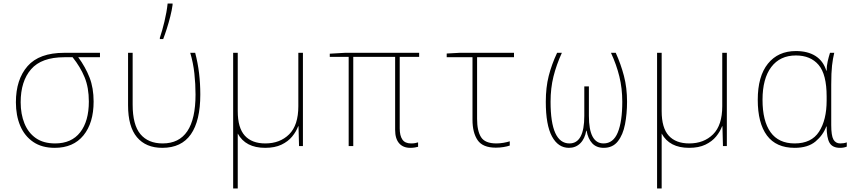

<svg xmlns="http://www.w3.org/2000/svg" viewBox="-20 -827 4840 1087"><path d="M290 10Q217 10 168 -23.5Q119 -57 94.5 -115Q70 -173 70 -248Q70 -377 136 -452.5Q202 -528 344 -528H546V-503H423Q464 -447 487 -388Q510 -329 510 -252Q510 -131 452.5 -60.5Q395 10 290 10ZM292 -15Q385 -15 434 -78Q483 -141 483 -252Q483 -331 459 -389.5Q435 -448 391 -503H344Q215 -503 156 -435Q97 -367 97 -248Q97 -181 118.5 -128Q140 -75 183 -45Q226 -15 292 -15Z M899 10Q806 10 755.5 -50Q705 -110 705 -231V-528H731V-235Q731 -120 775 -67.5Q819 -15 901 -15Q1087 -15 1087 -292Q1087 -351 1080.5 -411Q1074 -471 1057 -528H1085Q1100 -471 1107 -412.5Q1114 -354 1114 -292Q1114 -143 1060.5 -66.5Q1007 10 899 10ZM885 -613Q898 -651 911 -705Q924 -759 929 -807H957V-799Q953 -769 944 -733.5Q935 -698 924.5 -665Q914 -632 904 -606H885Z M1300 240V-528H1326V-198Q1326 -103 1366 -59Q1406 -15 1482 -15Q1565 -15 1617 -66.5Q1669 -118 1669 -226V-528H1695V0H1673L1670 -112H1668Q1657 -82 1634 -54Q1611 -26 1573.5 -8Q1536 10 1481 10Q1370 10 1326 -71V240Z M2303 10Q2262 10 2239.5 -16Q2217 -42 2217 -92V-505H1980V0H1954V-505H1847V-523L1933 -528H2353V-505H2243V-100Q2243 -59 2258 -37Q2273 -15 2307 -15Q2322 -15 2331 -17Q2340 -19 2347 -21V4Q2340 6 2328.5 8Q2317 10 2303 10Z M2787 9Q2713 9 2684 -33.5Q2655 -76 2655 -149V-503H2509V-524L2582 -528H2890V-503H2681V-154Q2681 -86 2703.5 -50.5Q2726 -15 2790 -15Q2810 -15 2830 -18.5Q2850 -22 2866 -27V-3Q2852 2 2831 5.5Q2810 9 2787 9Z M3201 10Q3140 10 3105 -54.5Q3070 -119 3070 -251Q3070 -332 3086.5 -397Q3103 -462 3134 -528H3161Q3130 -460 3113.5 -394Q3097 -328 3097 -251Q3097 -15 3204 -15Q3288 -15 3288 -171V-338H3314V-171Q3314 -15 3397 -15Q3452 -15 3477.5 -77Q3503 -139 3503 -251Q3503 -327 3486.5 -394Q3470 -461 3439 -528H3466Q3495 -464 3512.5 -397Q3530 -330 3530 -251Q3530 -183 3518.5 -123.5Q3507 -64 3478 -27Q3449 10 3398 10Q3357 10 3333 -15.5Q3309 -41 3301 -87H3299Q3291 -41 3265 -15.5Q3239 10 3201 10Z M3700 240V-528H3726V-198Q3726 -103 3766 -59Q3806 -15 3882 -15Q3965 -15 4017 -66.5Q4069 -118 4069 -226V-528H4095V0H4073L4070 -112H4068Q4057 -82 4034 -54Q4011 -26 3973.5 -8Q3936 10 3881 10Q3770 10 3726 -71V240Z M4479 10Q4374 10 4322 -60Q4270 -130 4270 -262Q4270 -395 4327.5 -466.5Q4385 -538 4486 -538Q4553 -538 4597 -510Q4641 -482 4658 -427H4660Q4660 -454 4666 -480Q4672 -506 4679 -528H4703Q4695 -495 4690.5 -455.5Q4686 -416 4686 -348V-119Q4686 -59 4698.5 -37Q4711 -15 4737 -15Q4758 -15 4774 -21V3Q4758 10 4736 10Q4693 10 4676.5 -18.5Q4660 -47 4660 -111H4658Q4640 -62 4597 -26Q4554 10 4479 10ZM4479 -15Q4574 -15 4617 -81.5Q4660 -148 4660 -258V-281Q4660 -406 4614.5 -459.5Q4569 -513 4486 -513Q4396 -513 4346.5 -447.5Q4297 -382 4297 -262Q4297 -142 4342.5 -78.5Q4388 -15 4479 -15Z"/></svg>

Font: Noto Sans Mono Thin
Style: Regular
Weight: 100
Designer: Monotype Design Team
Foundry: Monotype Imaging Inc.
Version: Version 2.014